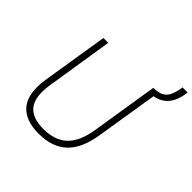

<svg xmlns="http://www.w3.org/2000/svg" viewBox="-213 -1018 1206 1206"><g transform="rotate(45 390.5 -414.5)"><path d="M301 8Q241 8 197 -9Q153 -26 126.5 -59.5Q100 -93 92 -143.5Q84 -194 94 -261L165 -705H208L138 -261Q119 -143 160 -88.5Q201 -34 302 -34Q403 -34 460.5 -87.5Q518 -141 537 -259L608 -705H652L580 -256Q566 -167 531.5 -108.5Q497 -50 439.5 -21Q382 8 301 8ZM623 -667 605 -681 609 -705Q651 -706 676 -718.5Q701 -731 714 -757Q727 -783 734 -824L736 -837H781L778 -816Q770 -769 750.5 -737Q731 -705 699 -687Q667 -669 623 -667Z"/></g></svg>

Font: Nunito Sans 10pt SemiCondensed ExtraLight
Style: Italic
Weight: 250
Width: 4
Italic angle: -9°
Designer: Vernon Adams
Foundry: Vernon Adams
Version: Version 3.101;gftools[0.9.27]